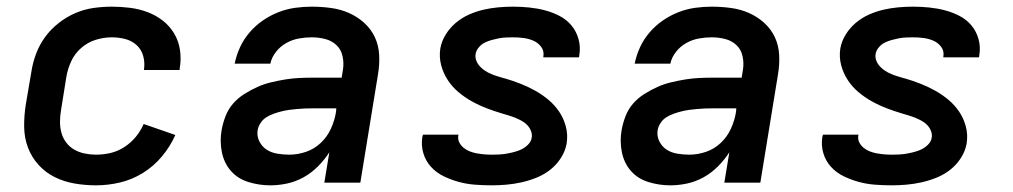

<svg xmlns="http://www.w3.org/2000/svg" viewBox="-20 -548 3040 576"><path d="M268 8Q235 8 203.5 2.5Q172 -3 144.5 -16.5Q117 -30 96 -53Q75 -76 64 -105Q53 -134 52.5 -166.5Q52 -199 57 -232L74 -332Q78 -359 88 -386Q98 -413 115 -436.5Q132 -460 155.5 -478.5Q179 -497 205.5 -508.5Q232 -520 260 -524Q288 -528 315 -528Q343 -528 370.5 -524.5Q398 -521 423 -511.5Q448 -502 468.5 -486Q489 -470 502.5 -447.5Q516 -425 520 -397.5Q524 -370 519 -342Q519 -341 519 -340Q519 -339 519 -338H412Q412 -339 412 -339.5Q412 -340 412 -340Q415 -361 409.5 -380.5Q404 -400 389.5 -413Q375 -426 355.5 -431Q336 -436 315 -436Q291 -436 267 -428.5Q243 -421 223.5 -404Q204 -387 193.5 -364Q183 -341 179 -317L163 -217Q160 -199 160 -182Q160 -165 164.5 -149Q169 -133 179 -120Q189 -107 203 -99Q217 -91 234 -87.5Q251 -84 268 -84Q290 -84 311.5 -89Q333 -94 352.5 -106.5Q372 -119 387 -137Q402 -155 411 -176L506 -143Q491 -109 466 -79Q441 -49 408.5 -29Q376 -9 340 -0.5Q304 8 268 8Z M791 8Q757 8 725 -2Q693 -12 672.5 -35.5Q652 -59 645.5 -92Q639 -125 645 -159Q649 -180 657 -200.5Q665 -221 679.5 -237.5Q694 -254 713 -266Q732 -278 752 -287Q772 -296 793 -301Q814 -306 835 -309.5Q856 -313 876.5 -314Q897 -315 918 -315H1005L1009 -340Q1012 -360 1007.5 -380Q1003 -400 989 -413Q975 -426 955.5 -431Q936 -436 915 -436Q896 -436 876.5 -432.5Q857 -429 839 -419Q821 -409 808 -392.5Q795 -376 791 -357H684Q689 -382 700 -406Q711 -430 728.5 -450.5Q746 -471 768.5 -486.5Q791 -502 815.5 -511.5Q840 -521 865 -524.5Q890 -528 915 -528Q945 -528 973.5 -524Q1002 -520 1027 -509Q1052 -498 1072.5 -479.5Q1093 -461 1104.5 -436.5Q1116 -412 1117.5 -383Q1119 -354 1114 -325L1061 0H953L968 -91Q968 -91 968 -91Q968 -91 968 -91Q968 -91 968 -91Q968 -91 968 -91Q953 -68 933.5 -48.5Q914 -29 890.5 -16Q867 -3 841.5 2.5Q816 8 791 8ZM848 -84Q873 -84 898 -92.5Q923 -101 942.5 -119.5Q962 -138 973 -162.5Q984 -187 988 -212L989 -223H918Q906 -223 894.5 -222.5Q883 -222 871.5 -221Q860 -220 848.5 -218.5Q837 -217 825 -214Q813 -211 801.5 -207Q790 -203 779.5 -196.5Q769 -190 762 -179.5Q755 -169 753 -158Q750 -140 758 -124Q766 -108 780 -99Q794 -90 812 -87Q830 -84 848 -84Z M1455 8Q1429 8 1404 6Q1379 4 1355.5 -2.5Q1332 -9 1310.5 -19.5Q1289 -30 1273 -47.5Q1257 -65 1250 -88.5Q1243 -112 1247 -137Q1248 -139 1248 -140.5Q1248 -142 1249 -144H1356Q1355 -143 1355 -142.5Q1355 -142 1355 -142Q1353 -130 1358 -120.5Q1363 -111 1371 -104.5Q1379 -98 1389 -94Q1399 -90 1410 -88Q1421 -86 1432 -85Q1443 -84 1455 -84Q1466 -84 1477 -84.5Q1488 -85 1499.5 -87Q1511 -89 1522.5 -92Q1534 -95 1544.5 -100Q1555 -105 1564 -114Q1573 -123 1575 -134Q1577 -145 1573 -155Q1569 -165 1562 -172.5Q1555 -180 1546 -185Q1537 -190 1527.5 -194Q1518 -198 1508 -201Q1498 -204 1488 -207Q1464 -214 1440.5 -223Q1417 -232 1395.5 -244Q1374 -256 1355.5 -271.5Q1337 -287 1323.5 -307.5Q1310 -328 1303.5 -352.5Q1297 -377 1301 -403Q1305 -425 1317.5 -445Q1330 -465 1348 -480Q1366 -495 1387.5 -504.5Q1409 -514 1431 -519Q1453 -524 1475 -526Q1497 -528 1519 -528Q1544 -528 1568 -525.5Q1592 -523 1615 -517Q1638 -511 1659 -500Q1680 -489 1694.5 -471.5Q1709 -454 1715.5 -431Q1722 -408 1718 -383Q1718 -381 1717.5 -379.5Q1717 -378 1717 -376H1610Q1610 -377 1610 -377.5Q1610 -378 1610 -378Q1613 -395 1603.5 -407.5Q1594 -420 1580 -426Q1566 -432 1550.5 -434Q1535 -436 1519 -436Q1508 -436 1497.5 -435.5Q1487 -435 1476.5 -433Q1466 -431 1455 -428Q1444 -425 1434 -420Q1424 -415 1416.5 -406Q1409 -397 1407 -387Q1405 -376 1409 -366Q1413 -356 1420 -348.5Q1427 -341 1435.5 -335.5Q1444 -330 1453.5 -326Q1463 -322 1473 -319Q1483 -316 1493 -313H1494Q1518 -306 1541 -297Q1564 -288 1585.5 -276Q1607 -264 1625.5 -248.5Q1644 -233 1657.5 -213Q1671 -193 1677.5 -168.5Q1684 -144 1680 -118Q1676 -95 1663 -74.5Q1650 -54 1631 -39Q1612 -24 1589.5 -15Q1567 -6 1544.5 -1Q1522 4 1499.5 6Q1477 8 1455 8Z M1991 8Q1957 8 1925 -2Q1893 -12 1872.5 -35.5Q1852 -59 1845.5 -92Q1839 -125 1845 -159Q1849 -180 1857 -200.5Q1865 -221 1879.5 -237.5Q1894 -254 1913 -266Q1932 -278 1952 -287Q1972 -296 1993 -301Q2014 -306 2035 -309.5Q2056 -313 2076.5 -314Q2097 -315 2118 -315H2205L2209 -340Q2212 -360 2207.5 -380Q2203 -400 2189 -413Q2175 -426 2155.5 -431Q2136 -436 2115 -436Q2096 -436 2076.5 -432.5Q2057 -429 2039 -419Q2021 -409 2008 -392.5Q1995 -376 1991 -357H1884Q1889 -382 1900 -406Q1911 -430 1928.5 -450.5Q1946 -471 1968.5 -486.5Q1991 -502 2015.5 -511.5Q2040 -521 2065 -524.5Q2090 -528 2115 -528Q2145 -528 2173.5 -524Q2202 -520 2227 -509Q2252 -498 2272.5 -479.5Q2293 -461 2304.5 -436.5Q2316 -412 2317.5 -383Q2319 -354 2314 -325L2261 0H2153L2168 -91Q2168 -91 2168 -91Q2168 -91 2168 -91Q2168 -91 2168 -91Q2168 -91 2168 -91Q2153 -68 2133.5 -48.5Q2114 -29 2090.5 -16Q2067 -3 2041.5 2.5Q2016 8 1991 8ZM2048 -84Q2073 -84 2098 -92.5Q2123 -101 2142.5 -119.5Q2162 -138 2173 -162.5Q2184 -187 2188 -212L2189 -223H2118Q2106 -223 2094.5 -222.5Q2083 -222 2071.5 -221Q2060 -220 2048.5 -218.5Q2037 -217 2025 -214Q2013 -211 2001.5 -207Q1990 -203 1979.5 -196.5Q1969 -190 1962 -179.5Q1955 -169 1953 -158Q1950 -140 1958 -124Q1966 -108 1980 -99Q1994 -90 2012 -87Q2030 -84 2048 -84Z M2655 8Q2629 8 2604 6Q2579 4 2555.5 -2.5Q2532 -9 2510.5 -19.5Q2489 -30 2473 -47.5Q2457 -65 2450 -88.5Q2443 -112 2447 -137Q2448 -139 2448 -140.5Q2448 -142 2449 -144H2556Q2555 -143 2555 -142.5Q2555 -142 2555 -142Q2553 -130 2558 -120.5Q2563 -111 2571 -104.5Q2579 -98 2589 -94Q2599 -90 2610 -88Q2621 -86 2632 -85Q2643 -84 2655 -84Q2666 -84 2677 -84.5Q2688 -85 2699.5 -87Q2711 -89 2722.5 -92Q2734 -95 2744.5 -100Q2755 -105 2764 -114Q2773 -123 2775 -134Q2777 -145 2773 -155Q2769 -165 2762 -172.5Q2755 -180 2746 -185Q2737 -190 2727.5 -194Q2718 -198 2708 -201Q2698 -204 2688 -207Q2664 -214 2640.5 -223Q2617 -232 2595.5 -244Q2574 -256 2555.5 -271.5Q2537 -287 2523.5 -307.5Q2510 -328 2503.5 -352.5Q2497 -377 2501 -403Q2505 -425 2517.5 -445Q2530 -465 2548 -480Q2566 -495 2587.5 -504.5Q2609 -514 2631 -519Q2653 -524 2675 -526Q2697 -528 2719 -528Q2744 -528 2768 -525.5Q2792 -523 2815 -517Q2838 -511 2859 -500Q2880 -489 2894.5 -471.5Q2909 -454 2915.5 -431Q2922 -408 2918 -383Q2918 -381 2917.5 -379.5Q2917 -378 2917 -376H2810Q2810 -377 2810 -377.5Q2810 -378 2810 -378Q2813 -395 2803.5 -407.5Q2794 -420 2780 -426Q2766 -432 2750.5 -434Q2735 -436 2719 -436Q2708 -436 2697.5 -435.5Q2687 -435 2676.5 -433Q2666 -431 2655 -428Q2644 -425 2634 -420Q2624 -415 2616.5 -406Q2609 -397 2607 -387Q2605 -376 2609 -366Q2613 -356 2620 -348.5Q2627 -341 2635.5 -335.5Q2644 -330 2653.5 -326Q2663 -322 2673 -319Q2683 -316 2693 -313H2694Q2718 -306 2741 -297Q2764 -288 2785.5 -276Q2807 -264 2825.5 -248.5Q2844 -233 2857.5 -213Q2871 -193 2877.5 -168.5Q2884 -144 2880 -118Q2876 -95 2863 -74.5Q2850 -54 2831 -39Q2812 -24 2789.5 -15Q2767 -6 2744.5 -1Q2722 4 2699.5 6Q2677 8 2655 8Z"/></svg>

Font: Iosevka SS04 Semibold Extended
Style: Italic
Weight: 600
Width: 7
Italic angle: -9°
Monospace: yes
Designer: Belleve Invis
Foundry: Belleve Invis
Version: Version 19.0.0; ttfautohint (v1.8.4)